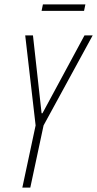

<svg xmlns="http://www.w3.org/2000/svg" viewBox="-20 -848 439 868"><path d="M81 0 141 -281 94 -688H129L168 -336H172L362 -688H399L177 -281L117 0ZM168 -799 174 -828H366L360 -799Z"/></svg>

Font: Saira ExtraCondensed Thin
Style: Italic
Weight: 250
Width: 2
Italic angle: -12°
Designer: Hector Gatti with collaboration of the Omnibus-Type team
Foundry: Omnibus-Type
Version: Version 1.101